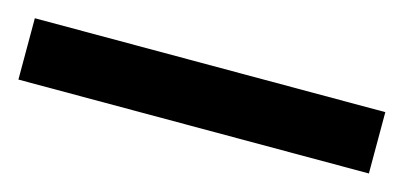

<svg xmlns="http://www.w3.org/2000/svg" viewBox="-27 -57 534 254"><g transform="rotate(15 240.0 70.0)"><path d="M0 111.8V27.8H480V111.8Z"/></g></svg>

Font: Apfel Grotezk
Style: Regular
Weight: 400
Designer: Luigi Gorlero
Foundry: © 2023, Luigi Gorlero & Collletttivo
Version: Version 2.000;Glyphs 3.2 (3217)